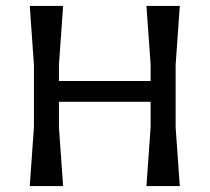

<svg xmlns="http://www.w3.org/2000/svg" viewBox="-20 -625 704 645"><path d="M80 0 94 -198V-408L80 -605H192L178 -407V-353H486V-408L472 -605H584L570 -407V-197L584 0H472L486 -198V-283H178V-197L192 0Z"/></svg>

Font: Galdeano
Style: Regular
Weight: 400
Designer: Dario Manuel Muhafara
Foundry: Dario Manuel Muhafara
Version: Version 1.001